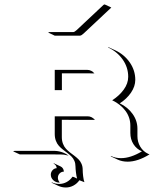

<svg xmlns="http://www.w3.org/2000/svg" viewBox="-20 -684 696 868"><path d="M197.3 -537.1 204.3 -539.1H311.5Q316.9 -539.1 326.9 -548.3L448.2 -662.1L453.1 -664.1L483.2 -649.9L358.2 -532.7Q347.7 -522.9 341.6 -522.9H227.3ZM39.1 0 46.4 -2H223.1Q242.4 -2 259.8 3.8Q277.1 9.5 290 20L284.4 18.3Q269.3 14.2 253.2 14.2L69.1 13.9ZM209.7 105.5Q209.7 94.5 217.2 85.8Q224.6 77.1 236.3 76.2Q235.8 69.3 232.1 63.8Q228.3 58.3 222.2 55.7L223.6 54.2L253.9 68.4Q260.7 71.5 264.6 77.9Q268.6 84.2 268.6 92Q257.3 92 249.5 100.1Q241.7 108.2 241.7 119.6Q241.7 130.6 249 139.6L249.3 141.6Q232.9 141.6 221.3 131Q209.7 120.4 209.7 105.5ZM213.6 142.1 213.9 140.1Q229.2 147.5 248 147.5Q265.9 147.5 281.6 138.8Q297.4 130.1 307.6 115Q312.3 115 318.8 118.7Q325.4 122.3 328.6 123.3Q325.4 112.8 323.4 95.8Q321.3 78.9 321.3 69.3Q321.3 54.7 316.2 43Q311 31.2 302.7 23.1Q294.4 14.9 284.4 7.4Q274.4 0 264.4 -7.8Q254.4 -15.6 246.1 -24.8Q237.8 -33.9 232.7 -47.5Q227.5 -61 227.5 -78.1V-158.2H376Q395 -158.2 409.4 -141.8Q406.7 -142.1 404.1 -142.1L259.5 -142.3V-64Q259.5 -47.4 264.8 -33.9Q270 -20.5 278.3 -11.5Q286.6 -2.4 296.6 5.4Q306.6 13.2 316.7 20.6Q326.7 28.1 335 36.4Q343.3 44.7 348.5 56.6Q353.8 68.6 353.8 83.3Q353.8 94.7 355.8 112.3Q357.9 129.9 361.6 139.6Q347.7 135 338.9 130.9Q328.4 146 312.3 154.8Q296.1 163.6 277.6 163.6Q259.3 163.6 243.7 156.2ZM227.5 -276.4V-368.2H374Q383.8 -368.2 392.5 -363.8Q401.1 -359.4 407 -351.8L404.1 -352.3L259.8 -352.5V-276.4ZM468.5 -469.5 470 -470.9 500.2 -457Q541.7 -437.7 566.7 -401.7Q591.6 -365.7 591.6 -323Q591.6 -293.7 572.4 -265.4Q553.2 -237.1 521.5 -216.8Q557.9 -199.2 579.6 -168.7Q601.3 -138.2 601.3 -102.1V-68.8Q601.3 -42 614.3 -20.6Q627.2 0.7 649.9 11.5L656 13.9Q602.5 46.9 556.9 46.9Q532.2 46.9 511.7 37.4L481.4 23.2L481 20.8Q501.7 31 526.9 31Q570.6 31 621.6 0.2Q597.2 -10.3 583.3 -32.3Q569.3 -54.4 569.3 -83V-116.2Q569.3 -152.6 547.5 -182.5Q525.6 -212.4 487.3 -230.7Q519.3 -251.2 539.4 -278.9Q559.6 -306.6 559.6 -336.9Q559.6 -379.4 534.7 -414.9Q509.8 -450.4 468.5 -469.5Z"/></svg>

Font: AgreloyOut1
Style: Medium
Weight: 400
Designer: gluk
Foundry: gluk
Version: Version 0.27